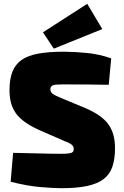

<svg xmlns="http://www.w3.org/2000/svg" viewBox="-20 -976 650 1010"><path d="M314 -704Q368 -704 435.5 -697.5Q503 -691 565 -669L552 -530Q507 -531 440.5 -531.5Q374 -532 309 -532Q290 -532 277.5 -531Q265 -530 258 -527Q251 -524 248 -519Q245 -514 245 -506Q245 -492 257.5 -482.5Q270 -473 305 -459L430 -407Q516 -370 550.5 -321.5Q585 -273 585 -197Q585 -139 571 -98.5Q557 -58 524.5 -33.5Q492 -9 438 2.5Q384 14 303 14Q268 14 197 8.5Q126 3 36 -20L49 -172Q109 -171 159 -169.5Q209 -168 245.5 -167.5Q282 -167 300 -167Q328 -167 342.5 -169Q357 -171 362.5 -176.5Q368 -182 368 -191Q368 -201 364 -207.5Q360 -214 350 -220Q340 -226 321 -233L184 -293Q100 -331 65 -378Q30 -425 30 -501Q30 -560 45.5 -599Q61 -638 94 -661Q127 -684 181.5 -694Q236 -704 314 -704ZM439 -956 518 -823 263 -720 206 -806Z"/></svg>

Font: Exo 2 Black
Style: Regular
Weight: 900
Designer: Natanael Gama
Foundry: Natanael Gama
Version: Version 2.010